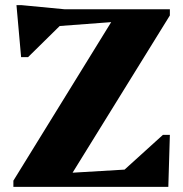

<svg xmlns="http://www.w3.org/2000/svg" viewBox="-20 -726 712 746"><path d="M32 0V-24L412 -640L212 -625L89 -504H62L44 -706H64L231 -690H640V-666L262 -55L464 -67L613 -202H640L634 0Z"/></svg>

Font: Platypi ExtraBold
Style: Regular
Weight: 800
Designer: David Sargent
Foundry: Bolt Cutter Type
Version: Version 1.200; ttfautohint (v1.8.4.7-5d5b)